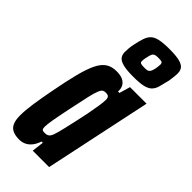

<svg xmlns="http://www.w3.org/2000/svg" viewBox="-244 -805 861 861"><g transform="rotate(45 187.0 -374.0)"><path d="M81 8Q56 8 39.5 0.5Q23 -7 15 -24.5Q7 -42 7 -72Q7 -104 13.5 -148.5Q20 -193 32 -255Q46 -329 59 -379.5Q72 -430 87 -460.5Q102 -491 122.5 -504.5Q143 -518 173 -518Q199 -518 214 -510.5Q229 -503 236 -490Q243 -477 242 -458H251L266 -510H371L263 0H159L166 -57H158Q150 -33 137.5 -18.5Q125 -4 110.5 2Q96 8 81 8ZM141 -94Q150 -94 156.5 -96.5Q163 -99 168.5 -107Q174 -115 178 -131Q182 -143 188 -169Q194 -195 201.5 -227.5Q209 -260 215.5 -293Q222 -326 226 -352.5Q230 -379 230 -392Q230 -407 224 -411.5Q218 -416 208 -416Q198 -416 191.5 -412.5Q185 -409 178.5 -393.5Q172 -378 164.5 -345.5Q157 -313 145 -255Q132 -193 126.5 -161Q121 -129 121 -115Q121 -105 123 -100.5Q125 -96 130 -95Q135 -94 141 -94ZM243 -553Q201 -553 178 -559Q155 -565 146.5 -576.5Q138 -588 138 -605Q138 -616 139 -628Q140 -640 143 -655Q149 -684 155.5 -703.5Q162 -723 174 -734.5Q186 -746 209 -751Q232 -756 270 -756Q312 -756 334 -750.5Q356 -745 365 -734Q374 -723 374 -705Q374 -694 372.5 -681.5Q371 -669 369 -655Q362 -625 356.5 -605.5Q351 -586 339 -574.5Q327 -563 304.5 -558Q282 -553 243 -553ZM251 -617Q262 -617 268 -618.5Q274 -620 278.5 -625.5Q283 -631 286 -643Q288 -649 289.5 -661Q291 -673 291 -678Q291 -686 286.5 -689.5Q282 -693 264 -693Q253 -693 246 -691.5Q239 -690 234.5 -685Q230 -680 227 -667Q225 -661 223 -649.5Q221 -638 221 -630Q221 -622 227 -619.5Q233 -617 251 -617Z"/></g></svg>

Font: Saira UltraCondensed ExtraBold
Style: Italic
Weight: 800
Width: 1
Italic angle: -12°
Designer: Hector Gatti with collaboration of the Omnibus-Type team
Foundry: Omnibus-Type
Version: Version 1.101